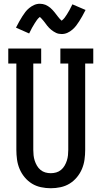

<svg xmlns="http://www.w3.org/2000/svg" viewBox="-20 -993 540 1021"><path d="M250 8Q224 8 198 2.5Q172 -3 150 -16.5Q128 -30 111 -50.5Q94 -71 84 -95Q74 -119 70.5 -144.5Q67 -170 67 -196V-655H24V-735H199V-655H157V-196Q157 -182 158.5 -167.5Q160 -153 164.5 -139Q169 -125 176.5 -112Q184 -99 195.5 -89.5Q207 -80 221 -76Q235 -72 250 -72Q265 -72 279 -76Q293 -80 304.5 -89.5Q316 -99 323.5 -112Q331 -125 335.5 -139Q340 -153 341.5 -167.5Q343 -182 343 -196V-655H301V-735H476V-655H433V-196Q433 -170 429.5 -144.5Q426 -119 416 -95Q406 -71 389 -50.5Q372 -30 350 -16.5Q328 -3 302 2.5Q276 8 250 8ZM308 -812Q300 -812 292.5 -813.5Q285 -815 278.5 -818Q272 -821 265 -825.5Q258 -830 252.5 -834.5Q247 -839 241 -845Q235 -851 230.5 -857Q226 -863 221.5 -869Q217 -875 211.5 -882Q206 -889 201 -894Q196 -899 192 -903Q182 -895 176.5 -887Q171 -879 164.5 -869Q158 -859 150.5 -845.5Q143 -832 135 -815L65 -846Q74 -864 82.5 -879Q91 -894 99 -906.5Q107 -919 115 -929.5Q123 -940 135 -950Q147 -960 161.5 -966.5Q176 -973 192 -973Q200 -973 207.5 -971.5Q215 -970 221.5 -967.5Q228 -965 235 -960.5Q242 -956 247.5 -951.5Q253 -947 259 -940.5Q265 -934 269.5 -928.5Q274 -923 278.5 -917Q283 -911 288.5 -904Q294 -897 298.5 -892Q303 -887 308 -883Q318 -891 323.5 -898.5Q329 -906 335.5 -916Q342 -926 349.5 -939.5Q357 -953 365 -970L435 -940Q426 -922 417.5 -907Q409 -892 401 -879.5Q393 -867 385 -856.5Q377 -846 365 -835.5Q353 -825 338.5 -818.5Q324 -812 308 -812Z"/></svg>

Font: Iosevka Curly Slab Medium
Style: Regular
Weight: 500
Monospace: yes
Designer: Belleve Invis
Foundry: Belleve Invis
Version: Version 22.1.2; ttfautohint (v1.8.4)